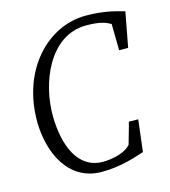

<svg xmlns="http://www.w3.org/2000/svg" viewBox="-113 -846 837 944"><g transform="rotate(-15 305.5 -373.5)"><path d="M289.6 7.8C391.6 7.8 471.2 -22.5 508.8 -34.2L528.3 -195.8L480.5 -196.3C478.5 -183.6 451.2 -93.8 450.2 -87.4C424.8 -54.7 357.4 -38.6 308.1 -38.6C177.7 -38.6 129.9 -172.4 127 -314C123.5 -483.9 210.9 -708 400.4 -708C471.2 -708 500.5 -695.3 523.4 -682.1L525.4 -547.9H571.3L604.5 -725.1L581.5 -731.4C551.3 -739.7 497.1 -754.9 409.7 -754.9C215.3 -754.9 41 -573.7 45.4 -306.2C47.9 -159.7 116.2 7.8 289.6 7.8Z"/></g></svg>

Font: Merriweather
Style: Light Italic
Weight: 300
Italic angle: -7.5°
Designer: Eben Sorkin
Foundry: Eben Sorkin
Version: Version 1.001